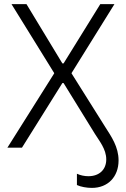

<svg xmlns="http://www.w3.org/2000/svg" viewBox="-20 -720 615 936"><path d="M558 62C558 -4 523 -54 493 -101L329 -362V-364L538 -700H469L290 -411H284L109 -700H36L244 -364V-362L16 0H87L284 -315H290L443 -67C464 -33 498 7 498 57C498 107 464 139 411 139C392 139 372 135 355 127V182C374 191 403 196 428 196C506 196 558 142 558 62Z"/></svg>

Font: Fixel Text Light
Style: Regular
Weight: 300
Width: 4
Designer: AlfaBravo + MacPaw
Foundry: Kyrylo Tkachov, Marchela Mozhyna, Serhii Makarenko, Maria Weinstein, Zakhar Kryvoshyya
Version: Version 1.211